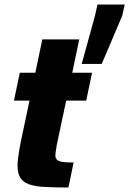

<svg xmlns="http://www.w3.org/2000/svg" viewBox="-20 -833 574 853"><path d="M284 0Q220 0 176.5 -2.5Q133 -5 107 -15Q81 -25 69.5 -44.5Q58 -64 58 -97Q58 -112 60 -129Q62 -146 65.5 -166.5Q69 -187 74 -211L111 -386H42L68 -510H137L168 -658H332L301 -510H389L363 -386H274L232 -188Q231 -179 229.5 -170.5Q228 -162 227 -155Q226 -148 226 -143Q226 -130 233.5 -123Q241 -116 258.5 -113.5Q276 -111 307 -111ZM343 -549 402 -763 413 -813H534L523 -763L432 -549Z"/></svg>

Font: Saira SemiCondensed ExtraBold
Style: Italic
Weight: 800
Width: 4
Italic angle: -12°
Designer: Hector Gatti with collaboration of the Omnibus-Type team
Foundry: Omnibus-Type
Version: Version 1.101